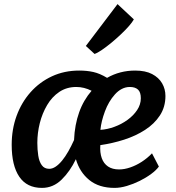

<svg xmlns="http://www.w3.org/2000/svg" viewBox="-20 -908 858 936"><path d="M184.5 8Q111 8 74 -46.5Q37 -101 37 -202Q37 -278 61 -343.5Q85 -409 129 -458.5Q173 -508 233.2 -536Q293.5 -564 366 -564Q403.5 -564 435 -557Q466.5 -550 502 -528.5Q564 -564 639 -564Q689 -564 721.5 -547Q754 -530 770.2 -502Q786.5 -474 786.5 -440Q786.5 -386.5 759.5 -345.2Q732.5 -304 687.2 -274.8Q642 -245.5 585.2 -227.2Q528.5 -209 469 -200.5Q466.5 -164 476 -137.2Q485.5 -110.5 506.8 -96.2Q528 -82 560.5 -82Q586.5 -82 615 -91.8Q643.5 -101.5 671 -119.2Q698.5 -137 721 -160.5L754.5 -96Q741.5 -78 716.8 -59.8Q692 -41.5 661.2 -26.2Q630.5 -11 598.5 -1.5Q566.5 8 538.5 8Q462.5 8 415.2 -30.5Q368 -69 350 -132Q321.5 -72.5 280.2 -32.2Q239 8 184.5 8ZM220 -85Q235.5 -85 251.2 -95.5Q267 -106 282.8 -125.2Q298.5 -144.5 313 -170Q327.5 -195.5 341 -225.5Q342.5 -263 348.8 -296.5Q355 -330 365.8 -360.2Q376.5 -390.5 391.8 -416.8Q407 -443 426.5 -465.5Q390 -484 352 -484Q305 -484 269.2 -460Q233.5 -436 209.8 -395.8Q186 -355.5 174 -307.8Q162 -260 162 -211.5Q162 -178.5 166.5 -149.2Q171 -120 183.8 -102.5Q196.5 -85 220 -85ZM469.5 -275Q503 -277 537.8 -289.8Q572.5 -302.5 601.5 -323.5Q630.5 -344.5 648.5 -371.5Q666.5 -398.5 666.5 -429Q666.5 -458.5 652.8 -471.2Q639 -484 613 -484Q592.5 -484 574 -474.5Q555.5 -465 540 -447.5Q509.5 -413.5 491.5 -365Q473.5 -316.5 469.5 -275ZM441 -645 398.5 -684 553 -888 632.5 -813.5Q625.5 -800.5 608.8 -781.2Q592 -762 569.2 -740.5Q546.5 -719 522.5 -699.2Q498.5 -679.5 477 -664.8Q455.5 -650 441 -645Z"/></svg>

Font: Merriweather Sans Medium
Style: Italic
Weight: 500
Italic angle: -7.5°
Designer: Eben Sorkin
Foundry: Eben Sorkin
Version: Version 2.001